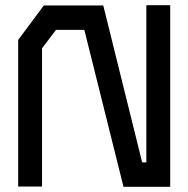

<svg xmlns="http://www.w3.org/2000/svg" viewBox="-20 -720 726 740"><path d="M456 0 305 -605H196L142 -534V-1H50V-566L149 -699H378L528 -94H544V-700H636V0Z"/></svg>

Font: Turret Road
Style: Bold
Weight: 700
Designer: Noponies
Foundry: Noponies
Version: Version 1.001; ttfautohint (v1.8)